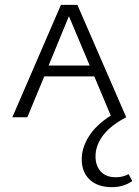

<svg xmlns="http://www.w3.org/2000/svg" viewBox="-20 -485 573 794"><path d="M527 264Q490 289 443 289Q384 289 351 258Q318 227 318 174Q318 126 347.5 79Q377 32 438 -7L370 -169H163L93 0H31L232 -465H300L502 0Q438 33 406.5 74.5Q375 116 375 162Q375 200 396.5 224Q418 248 459 248Q489 248 512 235ZM351 -214 265 -418 181 -214Z"/></svg>

Font: Ysabeau SC Semilight
Style: Regular
Weight: 300
Designer: Christian Thalmann (Catharsis Fonts)
Version: Version 0.003